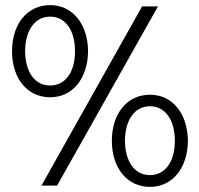

<svg xmlns="http://www.w3.org/2000/svg" viewBox="-20 -725 779 750"><path d="M176 -345C263 -345 323 -418 324 -525C323 -632 263 -705 176 -705C87 -705 27 -632 27 -525C27 -418 87 -345 176 -345ZM142 0H203L597 -700H535ZM176 -391C116 -391 79 -443 78 -525C79 -607 116 -660 176 -660C235 -660 273 -607 273 -525C273 -443 235 -391 176 -391ZM566 5C653 5 713 -68 714 -175C713 -282 653 -355 566 -355C477 -355 417 -282 417 -175C417 -68 477 5 566 5ZM566 -41C506 -41 469 -93 468 -175C469 -257 506 -310 566 -310C625 -310 663 -257 663 -175C663 -93 625 -41 566 -41Z"/></svg>

Font: Red Hat Display
Style: Regular
Weight: 400
Designer: Pentagram, MCKL
Foundry: Pentagram, MCKL
Version: Version 1.023